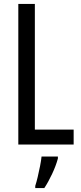

<svg xmlns="http://www.w3.org/2000/svg" viewBox="-20 -734 411 975"><path d="M73 0V-714H157V-76H354V0ZM274 71Q264 108 244.5 149.5Q225 191 205 221H159V210Q165 192 171.5 164.5Q178 137 183.5 109Q189 81 191 61H274Z"/></svg>

Font: Noto Sans Bengali UI ExtraCondensed
Style: Regular
Weight: 400
Width: 2
Designer: Jelle Bosma - Monotype Design Team
Foundry: Monotype Imaging Inc.
Version: Version 2.003; ttfautohint (v1.8.4.7-5d5b)